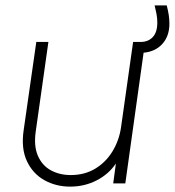

<svg xmlns="http://www.w3.org/2000/svg" viewBox="-20 -682 650 714"><path d="M241 12Q188 12 145 -12Q102 -36 80 -83Q58 -130 68 -198L115 -526H160L113 -194Q105 -139 121 -102.5Q137 -66 169.5 -48.5Q202 -31 243 -31Q295 -31 334.5 -55Q374 -79 398.5 -119.5Q423 -160 430 -208L475 -526H503Q531 -526 548 -544Q565 -562 565 -598Q565 -614 562 -630Q559 -646 555 -662H600Q605 -643 607.5 -626.5Q610 -610 610 -594Q610 -548 584 -519Q558 -490 514 -486L446 0H401L411 -74Q384 -34 339 -11Q294 12 241 12Z"/></svg>

Font: Plus Jakarta Sans ExtraLight
Style: Italic
Weight: 200
Italic angle: -8°
Designer: Gumpita Rahayu
Foundry: Tokotype
Version: Version 2.071; ttfautohint (v1.8.4.7-5d5b);gftools[0.9.29]